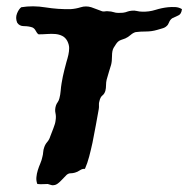

<svg xmlns="http://www.w3.org/2000/svg" viewBox="-20 -539 584 595"><path d="M543.9 -510.7Q542 -495.1 532.7 -491.2Q523.4 -487.3 513.7 -482.4Q506.8 -477.5 503.9 -469.7Q501 -461.9 496.1 -458Q491.2 -453.1 481.9 -450.7Q472.7 -448.2 466.8 -446.3Q450.2 -441.4 432.1 -441.4Q414.1 -441.4 400.4 -439.5Q392.6 -437.5 384.8 -430.7Q377 -423.8 368.2 -419.9Q359.4 -417 354.5 -415Q349.6 -413.1 346.2 -410.2Q342.8 -407.2 339.8 -402.8Q336.9 -398.4 332 -390.6Q327.1 -381.8 327.1 -365.2Q327.1 -348.6 324.2 -337.9Q321.3 -329.1 317.9 -317.4Q314.5 -305.7 310.5 -292Q308.6 -284.2 308.6 -274.9Q308.6 -265.6 306.6 -257.8Q303.7 -248 297.4 -243.2Q291 -238.3 288.1 -225.6Q286.1 -219.7 286.6 -213.4Q287.1 -207 286.1 -201.2Q282.2 -177.7 276.9 -150.4Q271.5 -123 266.6 -96.7Q261.7 -74.2 256.3 -53.7Q251 -33.2 243.2 -15.6Q235.4 -16.6 227.5 -11.2Q219.7 -5.9 211.9 -3.9Q205.1 -2 198.7 -2Q192.4 -2 186.5 2.9Q179.7 9.8 168.9 21Q158.2 32.2 150.4 34.2Q143.6 36.1 138.2 34.2Q132.8 32.2 127.9 31.2Q120.1 31.2 112.8 31.7Q105.5 32.2 95.7 31.2Q91.8 21.5 92.8 10.3Q93.8 -1 97.2 -11.7Q100.6 -22.5 105 -32.7Q109.4 -43 111.3 -52.7Q113.3 -59.6 113.8 -67.4Q114.3 -75.2 117.2 -83Q120.1 -91.8 126.5 -99.1Q132.8 -106.4 135.7 -116.2Q139.6 -127 145.5 -141.6Q151.4 -156.2 152.3 -166Q154.3 -177.7 151.9 -188.5Q149.4 -199.2 153.3 -211.9Q155.3 -217.8 158.7 -222.2Q162.1 -226.6 164.1 -234.4Q167 -245.1 168 -257.3Q168.9 -269.5 170.9 -281.2Q172.9 -292 174.8 -302.2Q176.8 -312.5 179.7 -323.2Q182.6 -335.9 186 -347.2Q189.5 -358.4 191.9 -369.1Q194.3 -379.9 194.3 -390.1Q194.3 -400.4 188.5 -412.1Q182.6 -422.9 172.9 -427.7Q163.1 -432.6 151.4 -433.6Q139.6 -434.6 126 -433.6Q112.3 -432.6 99.6 -432.6Q94.7 -435.5 90.8 -443.4Q86.9 -451.2 80.1 -454.1Q68.4 -458 54.2 -458Q40 -458 33.2 -468.8Q27.3 -483.4 32.7 -497.1Q38.1 -510.7 45.9 -516.6Q82 -522.5 121.1 -516.1Q160.2 -509.8 199.2 -510.7Q214.8 -511.7 230.5 -516.6Q246.1 -521.5 262.7 -516.6Q267.6 -514.6 279.8 -510.3Q292 -505.9 296.9 -503.9Q301.8 -502.9 306.6 -503.9Q311.5 -504.9 316.4 -503.9Q324.2 -503.9 331.5 -501.5Q338.9 -499 346.7 -499Q356.4 -499 360.8 -499.5Q365.2 -500 368.7 -501Q372.1 -502 376 -503.4Q379.9 -504.9 388.7 -505.9Q396.5 -506.8 404.3 -504.9Q412.1 -502.9 419.9 -502.9Q441.4 -502 461.4 -508.3Q481.4 -514.6 501 -516.6Q511.7 -517.6 522.9 -517.1Q534.2 -516.6 543.9 -510.7Z"/></svg>

Font: Trade Winds
Style: Regular
Weight: 400
Designer: Squid
Foundry: Font Diner, Inc DBA Sideshow
Version: Version 1.000